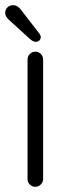

<svg xmlns="http://www.w3.org/2000/svg" viewBox="-29 -719 263 739"><path d="M137 -30Q137 -18 128 -9Q119 0 107 0Q94 0 85.5 -9Q77 -18 77 -30V-490Q77 -502 85.5 -511Q94 -520 107 -520Q120 -520 128.5 -511Q137 -502 137 -490ZM109 -558Q102 -558 95.5 -562Q89 -566 84 -571L5 -643Q-1 -649 -5 -655Q-9 -661 -9 -669Q-9 -683 0 -691Q9 -699 21 -699Q32 -699 40 -693Q48 -687 52 -681L120 -593Q128 -583 128 -576Q128 -569 122.5 -563.5Q117 -558 109 -558Z"/></svg>

Font: zvoove
Style: Regular
Weight: 400
Designer: Vernon Adams (Nunito) & Andrew Paglinawan (Quicksand)
Foundry: zvoove
Version: Version 3.006